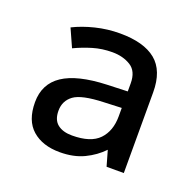

<svg xmlns="http://www.w3.org/2000/svg" viewBox="-73 -798 503 492"><g transform="rotate(20 178.5 -552.5)"><path d="M177 -722Q242 -722 275 -695Q308 -668 308 -609V-389H261L249 -431Q229 -410 201 -396.5Q173 -383 135 -383Q88 -383 60 -407.5Q32 -432 32 -482Q32 -532 71 -558Q110 -584 190 -587L246 -589V-611Q246 -644 225 -657Q204 -670 175 -670Q147 -670 122 -662.5Q97 -655 74 -644L52 -693Q78 -706 110.5 -714Q143 -722 177 -722ZM198 -542Q138 -540 117 -524.5Q96 -509 96 -482Q96 -457 110.5 -445.5Q125 -434 150 -434Q201 -434 223.5 -457.5Q246 -481 246 -521V-544Z"/></g></svg>

Font: Noto Sans NKo Unjoined
Style: Regular
Weight: 400
Designer: Monotype Design Team
Foundry: Monotype Imaging Inc.
Version: Version 2.004